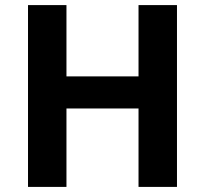

<svg xmlns="http://www.w3.org/2000/svg" viewBox="-20 -734 805 754"><path d="M675 0H524V-308H241V0H90V-714H241V-434H524V-714H675Z"/></svg>

Font: Noto Sans Ethiopic
Style: Bold
Weight: 700
Designer: Monotype Design Team
Foundry: Monotype Imaging Inc.
Version: Version 2.102; ttfautohint (v1.8.4.7-5d5b)